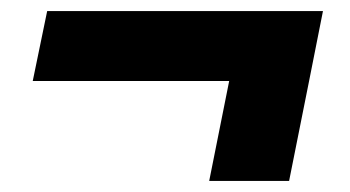

<svg xmlns="http://www.w3.org/2000/svg" viewBox="-20 -459 630 346"><path d="M562 -439 537 -313 501 -133H357L393 -313H39L65 -439Z"/></svg>

Font: TypoPRO Montserrat
Style: Italic
Weight: 800
Italic angle: -11.3°
Designer: Julieta Ulanovsky
Foundry: Julieta Ulanovsky
Version: Version 6.001